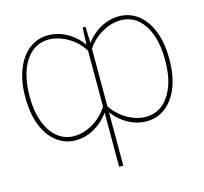

<svg xmlns="http://www.w3.org/2000/svg" viewBox="-108 -675 1063 999"><g transform="rotate(-15 423.5 -175.5)"><path d="M413.6 203.1V-450.2L417.5 -545.9H433.1L436 -449.2V203.1ZM35.6 -269.5V-271.5Q35.6 -358.4 60.8 -421.6Q85.9 -484.9 130.4 -519.3Q174.8 -553.7 232.9 -553.7Q270 -553.7 304.9 -540.3Q339.8 -526.9 369.4 -502.4Q398.9 -478 420.4 -444.3V-98.6Q403.8 -73.2 383.1 -53Q362.3 -32.7 338.1 -18.3Q314 -3.9 287.4 3.9Q260.7 11.7 232.9 11.7Q174.8 11.7 130.4 -22.7Q85.9 -57.1 60.8 -120.1Q35.6 -183.1 35.6 -269.5ZM58.1 -271.5V-269.5Q58.6 -190.4 80.1 -132.6Q101.6 -74.7 140.1 -43.2Q178.7 -11.7 230 -11.7Q282.2 -11.7 332.3 -41.7Q382.3 -71.8 413.6 -121.1V-421.9Q383.8 -471.2 332.8 -501.2Q281.7 -531.2 230 -531.2Q177.7 -531.2 139.2 -499.5Q100.6 -467.8 79.6 -409.4Q58.6 -351.1 58.1 -271.5ZM811 -271.5V-269.5Q811 -183.1 786.1 -120.1Q761.2 -57.1 716.8 -22.7Q672.4 11.7 613.8 11.7Q585.9 11.7 559.6 3.9Q533.2 -3.9 508.8 -18.3Q484.4 -32.7 463.6 -53Q442.9 -73.2 426.3 -98.6V-444.3Q448.2 -478 477.8 -502.4Q507.3 -526.9 542.2 -540.3Q577.1 -553.7 613.8 -553.7Q672.4 -553.7 716.8 -519.3Q761.2 -484.9 786.1 -421.6Q811 -358.4 811 -271.5ZM788.6 -269.5V-271.5Q788.6 -351.1 767.6 -409.4Q746.6 -467.8 708.3 -499.5Q669.9 -531.2 617.7 -531.2Q565.4 -531.2 514.4 -501.2Q463.4 -471.2 433.1 -421.9V-121.1Q464.4 -71.8 514.6 -41.7Q564.9 -11.7 616.7 -11.7Q668.5 -11.7 707 -43.2Q745.6 -74.7 767.1 -132.6Q788.6 -190.4 788.6 -269.5Z"/></g></svg>

Font: Inter 16pt Thin
Style: Regular
Weight: 250
Version: Version 4.001;git-66647c0bb